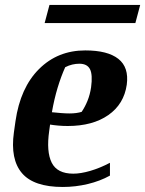

<svg xmlns="http://www.w3.org/2000/svg" viewBox="-20 -744 586 775"><path d="M491.7 -402.3Q480.5 -323.7 417.2 -279.5Q354 -235.4 253.4 -235.4Q233.9 -235.4 214.8 -237.1Q195.8 -238.8 182.1 -241.2L178.7 -216.3Q166.5 -131.8 188.7 -87.4Q210.9 -43 275.9 -43Q305.7 -43 344.2 -54.2Q382.8 -65.4 423.8 -86.9V-35.2Q384.3 -13.2 334.5 -1.2Q284.7 10.7 233.4 10.7Q116.2 10.7 68.6 -45.2Q21 -101.1 36.1 -209.5L42.5 -254.9Q62 -390.1 137.5 -465.3Q212.9 -540.5 324.2 -540.5Q414.6 -540.5 457.8 -506.3Q501 -472.2 491.7 -402.3ZM243.2 -472.7Q226.6 -436 212.6 -389.9Q198.7 -343.8 189.5 -291Q207.5 -289.1 226.6 -287.6Q245.6 -286.1 260.7 -286.1Q274.9 -286.1 287.6 -287.8Q300.3 -289.6 309.6 -292.5Q323.2 -312.5 333.3 -337.4Q343.3 -362.3 347.7 -391.6Q354.5 -442.4 343.3 -464.6Q332 -486.8 300.3 -486.8Q286.1 -486.8 271.7 -483.4Q257.3 -480 243.2 -472.7ZM179.7 -724.1H545.9L526.4 -650.9H160.2Z"/></svg>

Font: Noticia Text
Style: Bold Italic
Weight: 700
Italic angle: -8°
Designer: JM Sole
Foundry: JM Sole
Version: Version 1.003